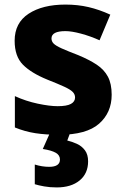

<svg xmlns="http://www.w3.org/2000/svg" viewBox="-20 -579 549 839"><path d="M468 -165Q468 -87 413 -38.5Q358 10 238 10Q180 10 134.5 3Q89 -4 45 -22V-159Q93 -137 145 -126Q197 -115 232 -115Q272 -115 290 -125Q308 -135 308 -153Q308 -167 297.5 -177.5Q287 -188 261 -200Q235 -212 187 -231Q116 -260 80 -296.5Q44 -333 44 -401Q44 -479 105 -519Q166 -559 266 -559Q320 -559 367 -548Q414 -537 462 -515L415 -403Q375 -421 334 -432Q293 -443 266 -443Q205 -443 205 -411Q205 -398 214.5 -388.5Q224 -379 249.5 -367.5Q275 -356 322 -338Q370 -318 402.5 -296.5Q435 -275 451.5 -244Q468 -213 468 -165ZM365 126Q365 179 328 209.5Q291 240 228 240Q198 240 173 235.5Q148 231 132 226V140Q164 150 195 150Q242 150 242 118Q242 99 223.5 88.5Q205 78 167 72L199 0H287L274 35Q295 40 316 49.5Q337 59 351 77.5Q365 96 365 126Z"/></svg>

Font: Noto Sans Syriac ExtraBold
Style: Regular
Weight: 800
Designer: Patrick Giasson and the Monotype Design Team
Foundry: Monotype Imaging Inc.
Version: Version 3.000; ttfautohint (v1.8.4.7-5d5b)